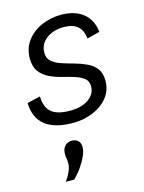

<svg xmlns="http://www.w3.org/2000/svg" viewBox="-117 -575 686 915"><g transform="rotate(-15 226.0 -117.5)"><path d="M200 8Q17 8 13 -140L78 -155Q79 -102 107.5 -77Q136 -52 201 -52Q256 -52 291 -76Q326 -100 326 -139Q326 -165 308 -179Q290 -193 262 -201.5Q234 -210 202 -218Q170 -226 142 -239.5Q114 -253 96 -277Q78 -301 78 -342Q78 -392 106 -429Q134 -466 179 -485.5Q224 -505 275 -505Q343 -505 384 -472Q425 -439 431 -379L368 -363Q361 -445 273 -445Q221 -445 186.5 -419Q152 -393 152 -350Q152 -323 169.5 -307.5Q187 -292 215.5 -282.5Q244 -273 275.5 -264.5Q307 -256 335.5 -243Q364 -230 381.5 -207.5Q399 -185 399 -147Q399 -99 370.5 -64Q342 -29 296 -10.5Q250 8 200 8ZM92 270Q107 249 116.5 227.5Q126 206 126 190Q126 176 124 164Q122 152 122 141Q122 117 135 102.5Q148 88 170 88Q190 88 201 99.5Q212 111 212 131Q212 149 201 174Q190 199 172 224.5Q154 250 133 270Z"/></g></svg>

Font: Livvic
Style: Italic
Weight: 400
Italic angle: -10°
Designer: Jacques Le Bailly, Baron von Fonthausen
Version: Version 1.001; ttfautohint (v1.8.2)